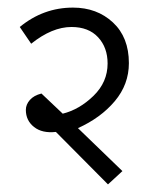

<svg xmlns="http://www.w3.org/2000/svg" viewBox="-20 -477 399 505"><path d="M185 -140 302 -27 264 8 127 -130Q91 -126 69.5 -143Q48 -160 48 -188Q48 -202 58.5 -214Q69 -226 89 -231L145 -178Q189 -189 226 -225Q263 -261 263 -310Q263 -352 238 -379Q213 -406 168 -406Q117 -406 62 -362L32 -406Q94 -457 172 -457Q235 -457 277 -418Q319 -379 319 -311Q319 -255 282 -211Q245 -167 185 -140Z"/></svg>

Font: Cambay Devanagari
Style: Regular
Weight: 400
Designer: Pooja Saxena
Foundry: Pooja Saxena
Version: Version 1.180;PS 001.180;hotconv 1.0.70;makeotf.lib2.5.58329